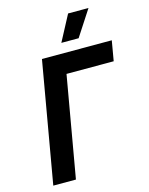

<svg xmlns="http://www.w3.org/2000/svg" viewBox="-132 -990 831 1073"><g transform="rotate(-15 283.0 -454.0)"><path d="M40 0H171L273 -584H546L566 -700H162ZM487 -908H369L290 -759H390Z"/></g></svg>

Font: Fixel Display SemiBold
Style: Italic
Weight: 600
Italic angle: -10°
Designer: AlfaBravo + MacPaw
Foundry: Kyrylo Tkachov, Marchela Mozhyna, Serhii Makarenko, Maria Weinstein, Zakhar Kryvoshyya
Version: Version 1.210;Glyphs 3.2 (3217)